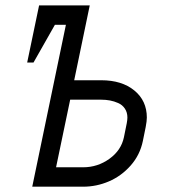

<svg xmlns="http://www.w3.org/2000/svg" viewBox="-20 -704 640 724"><path d="M244.6 -328.1 191.4 -73.2H293.5Q348.1 -73.2 392.6 -105.2Q437 -137.2 447.3 -186.5L458 -239.3Q460.4 -252.4 460.4 -260.7Q460.4 -280.3 450.9 -294.4Q441.4 -308.6 425.8 -315.4Q410.2 -322.3 394.5 -325.2Q378.9 -328.1 361.8 -328.1ZM361.8 -401.4Q439.5 -401.4 486.6 -362.8Q533.7 -324.2 533.7 -260.7Q533.7 -247.6 529.3 -224.6L518.6 -171.9Q507.8 -119.6 472.7 -79.8Q437.5 -40 390.6 -20Q343.8 0 293.5 0H101.6L228.5 -610.4H187L106.4 -468.3H82.5L127.4 -683.6H318.4L259.8 -401.4Z"/></svg>

Font: Anka/Coder
Style: Italic
Weight: 400
Italic angle: -12°
Monospace: yes
Version: Version 001.100